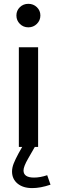

<svg xmlns="http://www.w3.org/2000/svg" viewBox="-20 -757 292 989"><path d="M64.5 -677.2Q64.5 -702.6 82.3 -720Q100.1 -737.3 126 -737.3Q151.9 -737.3 169.9 -720Q188 -702.6 188 -677.2Q188 -651.9 169.9 -634Q151.9 -616.2 126 -616.2Q100.1 -616.2 82.3 -634Q64.5 -651.9 64.5 -677.2ZM77.1 -513.7H176.3V0H77.1ZM223.1 145.5 240.2 194.3Q188.5 211.9 146 211.9Q98.6 211.9 70.3 188.5Q42 165 42 126.5Q42 106.9 50.5 85.2Q59.1 63.5 75.7 32.7L94.2 0V-3.9L157.7 -1L159.2 0L125 59.6Q101.1 101.1 101.1 121.1Q101.1 157.7 155.3 157.7Q187 157.7 223.1 145.5Z"/></svg>

Font: Estedad-FD Medium
Style: Regular
Weight: 500
Designer: Amin Abedi
Version: Version 7.3